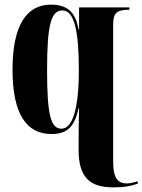

<svg xmlns="http://www.w3.org/2000/svg" viewBox="-20 -568 614 828"><path d="M469 240C517 240 546 234 574 224V214C556 219 540 223 527 223C487 223 468 198 468 130V-463C468 -512 484 -526 536 -526H538V-536H321V-440H319C306 -515 271 -548 200 -548C96 -548 34 -462 34 -267C34 -75 95 10 202 10C275 10 302 -27 319 -101H321C320 -52 319 -6 319 41V78C319 200 370 240 469 240ZM245 -13C199 -13 183 -72 183 -264C183 -461 200 -523 249 -523C302 -523 320 -429 320 -265C320 -96 292 -13 245 -13Z"/></svg>

Font: Noto Serif Display Condensed Extra
Style: Regular
Weight: 800
Width: 3
Designer: Monotype Design Team
Foundry: Monotype Imaging Inc.
Version: Version 1.900